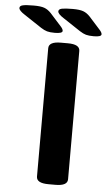

<svg xmlns="http://www.w3.org/2000/svg" viewBox="-155 -913 536 954"><g transform="rotate(5 113.0 -436.0)"><path d="M64 -30V-670Q64 -703 124 -703H159Q219 -703 219 -670V-30Q219 3 159 3H124Q64 3 64 -30ZM20 -768 -66 -825Q-96 -844 -96 -857Q-96 -868 -79.5 -871.5Q-63 -875 -25 -875Q9 -875 27 -868.5Q45 -862 61 -845L115 -785Q128 -771 128 -762Q128 -749 90 -749Q65 -749 51 -753Q37 -757 20 -768ZM214 -768 128 -825Q98 -844 98 -857Q98 -868 114.5 -871.5Q131 -875 169 -875Q203 -875 221 -868.5Q239 -862 255 -845L309 -785Q322 -771 322 -762Q322 -749 284 -749Q259 -749 245 -753Q231 -757 214 -768Z"/></g></svg>

Font: Asap-Bold
Style: Bold
Weight: 700
Designer: Pablo Cosgaya
Foundry: Omnibus-Type
Version: Version 2.000; ttfautohint (v1.8)